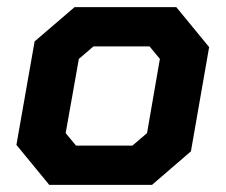

<svg xmlns="http://www.w3.org/2000/svg" viewBox="-20 -518 632 538"><path d="M26 -112 77 -402 189 -498H474L566 -386L515 -94L406 0H118ZM351 -110 392 -145 428 -353 399 -388H242L201 -353L164 -145L193 -110Z"/></svg>

Font: Chakra Petch
Style: Bold Italic
Weight: 700
Italic angle: -10°
Designer: Katatrad Aksorn Co.,Ltd.
Foundry: Cadson Demak Co.,Ltd.
Version: Version 1.000; ttfautohint (v1.6)